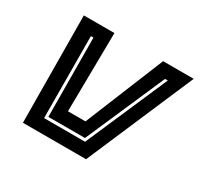

<svg xmlns="http://www.w3.org/2000/svg" viewBox="-120 -690 875 840"><g transform="rotate(30 317.5 -270.0)"><path d="M84 0 80 -540H234.5L229.5 -142H318L480.5 -540H635L403 0ZM154 -64H361L540.5 -477H526.5L352.5 -78H167.5L165 -477H152Z"/></g></svg>

Font: Tourney Thin
Style: Bold Italic
Weight: 700
Italic angle: -12°
Version: Version 1.015